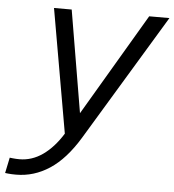

<svg xmlns="http://www.w3.org/2000/svg" viewBox="-115 -578 747 822"><g transform="rotate(5 258.5 -167.5)"><path d="M-16 195Q-36 195 -49.5 193.5Q-63 192 -63 192L-49 125Q-49 125 -35.5 126.5Q-22 128 -7 128Q46 128 92.5 95.5Q139 63 177 2L84 -530H160L234 -91L493 -530H580L252 13Q195 107 128 151Q61 195 -16 195Z"/></g></svg>

Font: Be Vietnam Pro Light
Style: Italic
Weight: 300
Italic angle: -12°
Designer: Lam Bao, Tony Le, Vietanh Nguyen
Foundry: Yellow Type Foundry
Version: Version 1.002; ttfautohint (v1.8.3)